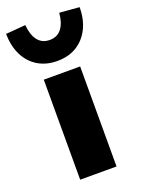

<svg xmlns="http://www.w3.org/2000/svg" viewBox="-182 -828 654 893"><g transform="rotate(-20 145.0 -381.5)"><path d="M55 0V-495H235V0ZM145 -555Q90 -555 49 -580Q8 -605 -14 -650Q-36 -695 -37 -755L61 -763Q65 -714 86 -686.5Q107 -659 145 -659Q183 -659 204 -686.5Q225 -714 229 -763L327 -755Q327 -695 304.5 -650Q282 -605 241.5 -580Q201 -555 145 -555Z"/></g></svg>

Font: Nunito Sans 11pt Black
Style: Regular
Weight: 900
Version: Version 3.101;gftools[0.9.27]